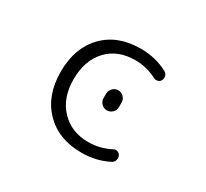

<svg xmlns="http://www.w3.org/2000/svg" viewBox="-149 -992 1298 1208"><g transform="rotate(30 500.0 -388.0)"><path d="M563.5 -684.6Q436.5 -684.6 361.3 -604Q286.1 -523.4 286.1 -387.2Q286.1 -251 363.3 -170.4Q440.4 -89.8 563.5 -89.8Q645.5 -89.8 721.7 -128.9Q735.4 -136.7 750.5 -132.3Q765.6 -127.9 772.5 -113.3Q776.4 -104.5 776.4 -94.7Q776.4 -87.9 774.4 -81.1Q769.5 -64.5 754.9 -56.6Q666 -10.7 561.5 -10.7Q559.6 -10.7 557.6 -10.7Q391.6 -10.7 292 -113.3Q192.4 -215.8 192.4 -387.7Q192.4 -560.5 291 -662.6Q389.6 -764.6 557.6 -764.6Q665 -764.6 754.9 -716.8Q769.5 -709 774.4 -693.4Q776.4 -686.5 776.4 -680.7Q776.4 -670.9 772.5 -662.1Q765.6 -647.5 750.5 -643.1Q735.4 -638.7 721.7 -645.5Q646.5 -684.6 563.5 -684.6ZM508.8 -377V-410.2Q508.8 -433.6 525.4 -450.2Q542 -466.8 564.9 -466.8Q587.9 -466.8 604.5 -450.2Q621.1 -433.6 621.1 -410.2V-377Q621.1 -354.5 604.5 -337.9Q587.9 -321.3 564.9 -321.3Q542 -321.3 525.4 -337.9Q508.8 -354.5 508.8 -377Z"/></g></svg>

Font: Rounded Mgen+ 1m regular
Style: Regular
Weight: 400
Designer: [Source Han Sans]
Ryoko NISHIZUKA  (kana & ideographs); Paul D. Hunt (Latin, Greek & Cyrillic); Wenlong ZHANG  (bopomofo
Version: Version 1.059.20150602